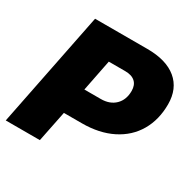

<svg xmlns="http://www.w3.org/2000/svg" viewBox="-155 -857 1015 1014"><g transform="rotate(30 352.0 -350.5)"><path d="M704 -502Q704 -408 662.5 -337Q621 -266 543 -227Q465 -188 360 -188H250L212 0H4L144 -701H463Q579 -701 641.5 -649Q704 -597 704 -502ZM502 -467Q502 -503 481 -522Q460 -541 420 -541H320L282 -349H382Q437 -349 469.5 -381Q502 -413 502 -467Z"/></g></svg>

Font: TypoPRO Montserrat Alternates
Style: Italic
Weight: 800
Italic angle: -11.3°
Designer: Julieta Ulanovsky
Foundry: Julieta Ulanovsky
Version: Version 6.001